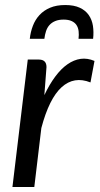

<svg xmlns="http://www.w3.org/2000/svg" viewBox="-20 -744 396 764"><path d="M156.5 -365.5Q176.5 -408 199.8 -439.2Q223 -470.5 248.5 -488.2Q274 -506 301 -509.8Q328 -513.5 356 -501.5L340 -416Q275 -442 225.2 -397Q175.5 -352 144.5 -234.5L116.5 0H29.5L90.5 -507H134.5Q165 -507 165 -477ZM239.5 -724Q274.5 -724 297.5 -713.2Q320.5 -702.5 333.2 -684Q346 -665.5 349.8 -641.2Q353.5 -617 350.5 -589.5H292.5Q294.5 -606 292.8 -620.2Q291 -634.5 284.2 -644.5Q277.5 -654.5 265 -660.2Q252.5 -666 233 -666Q213.5 -666 199.8 -660.2Q186 -654.5 177 -644.5Q168 -634.5 163.2 -620.2Q158.5 -606 156.5 -589.5H98.5Q101.5 -617 110.8 -641.2Q120 -665.5 137 -684Q154 -702.5 179.2 -713.2Q204.5 -724 239.5 -724Z"/></svg>

Font: Lato 2
Style: Italic
Weight: 400
Italic angle: -7°
Designer: Lukasz Dziedzic with Adam Twardoch and Botio Nikoltchev
Foundry: tyPoland Lukasz Dziedzic
Version: Version 2.015; 2015-08-06; http://www.latofonts.com/